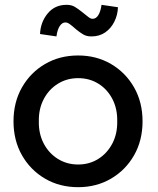

<svg xmlns="http://www.w3.org/2000/svg" viewBox="-20 -766 655 796"><path d="M36 -263Q36 -342 71 -403.5Q106 -465 166.5 -500.5Q227 -536 304 -536Q380 -536 440.5 -500.5Q501 -465 536 -403.5Q571 -342 571 -263Q571 -184 536 -122.5Q501 -61 440.5 -25.5Q380 10 304 10Q227 10 166.5 -25.5Q106 -61 71 -122.5Q36 -184 36 -263ZM466 -263Q467 -315 446 -355.5Q425 -396 388 -419Q351 -442 304 -442Q257 -442 219.5 -418.5Q182 -395 161 -354.5Q140 -314 141 -263Q140 -212 161 -171.5Q182 -131 219.5 -107.5Q257 -84 304 -84Q351 -84 388 -107.5Q425 -131 446 -171.5Q467 -212 466 -263ZM297 -643Q278 -660 268.5 -666.5Q259 -673 251 -673Q238 -673 228 -658.5Q218 -644 214 -615L146 -625Q148 -674 177.5 -710Q207 -746 256 -746Q276 -746 289.5 -738Q303 -730 318 -718Q338 -702 347 -695Q356 -688 364 -688Q378 -688 387.5 -703Q397 -718 401 -746L469 -736Q468 -704 454 -676Q440 -648 416 -631.5Q392 -615 359 -615Q339 -615 325.5 -623Q312 -631 297 -643Z"/></svg>

Font: Our Lexend
Style: Regular
Weight: 400
Designer: Bonnie Shaver-Troup, Thomas Jockin
Foundry: Lexend
Version: Version 1.007